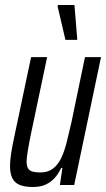

<svg xmlns="http://www.w3.org/2000/svg" viewBox="-20 -738 423 766"><path d="M111 8Q78 8 58 -0.5Q38 -9 29 -27.5Q20 -46 20 -76Q20 -96 24 -123Q28 -150 35 -183L104 -510H168L104 -206Q96 -167 91.5 -140Q87 -113 86 -96Q86 -77 91.5 -67Q97 -57 109.5 -53.5Q122 -50 141 -50Q171 -50 191 -65Q211 -80 224 -107Q237 -134 246 -170.5Q255 -207 265 -250L319 -510H383L276 0H219L229 -68H224Q214 -46 199 -29Q184 -12 163 -2Q142 8 111 8ZM241 -579 210 -712 211 -718H277L288 -584V-579Z"/></svg>

Font: Saira ExtraCondensed
Style: Italic
Weight: 400
Width: 2
Italic angle: -12°
Designer: Hector Gatti with collaboration of the Omnibus-Type team
Foundry: Omnibus-Type
Version: Version 1.101